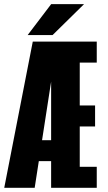

<svg xmlns="http://www.w3.org/2000/svg" viewBox="-48 -899 518 919"><path d="M196.7 0V-700H333.7V0ZM249.9 -100.6H415.1V0H249.9ZM249.9 -394.3H407.1V-293.7H249.9ZM249.9 -700H415.1V-599.4H249.9ZM108.9 -700H226.4L118 0H-27.7ZM151 -700H246.9L234.7 -599.4H139.9ZM132.4 -228.1H241.4L227.3 -127.6H120.3ZM84.3 -731.1 196.9 -879.2H354.3L203.6 -731.1Z"/></svg>

Font: League Mono Thin Condensed
Style: Regular
Weight: 100
Width: 1
Designer: Tyler Finck
Foundry: The League of Moveable Type / Tyler Finck
Version: Version 2.300;RELEASE